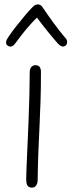

<svg xmlns="http://www.w3.org/2000/svg" viewBox="-20 -837 325 872"><path d="M115 -510Q115 -520 118.5 -527Q122 -534 128 -537.5Q134 -541 142 -541Q154 -541 160 -533Q166 -525 166 -510Q166 -434 164 -376Q162 -318 159.5 -264.5Q157 -211 154.5 -152.5Q152 -94 151 -19Q151 -4 144 5.5Q137 15 126 15Q114 15 108 9.5Q102 4 100.5 -5.5Q99 -15 99 -27Q99 -38 100.5 -75.5Q102 -113 104.5 -167.5Q107 -222 109.5 -283.5Q112 -345 113.5 -404.5Q115 -464 115 -510ZM50 -641Q42 -629 32 -626Q22 -623 12 -632Q6 -638 8 -648Q10 -658 18 -669Q34 -693 53.5 -717.5Q73 -742 92.5 -765.5Q112 -789 129 -806Q135 -812 140.5 -814.5Q146 -817 152 -817Q159 -817 164.5 -813.5Q170 -810 174 -803Q197 -769 224 -732Q251 -695 274 -668Q284 -658 285 -649Q286 -640 280 -632Q272 -624 263 -626Q254 -628 244 -638Q221 -664 195.5 -695.5Q170 -727 148 -757Q134 -744 114.5 -722Q95 -700 77.5 -677.5Q60 -655 50 -641Z"/></svg>

Font: Playpen Sans ExtraLight
Style: Regular
Weight: 250
Designer: Laura Meseguer, Veronika Burian, José Scaglione
Foundry: TypeTogether
Version: Version 1.001